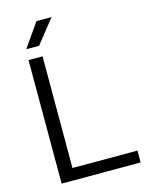

<svg xmlns="http://www.w3.org/2000/svg" viewBox="-137 -1028 846 1111"><g transform="rotate(-15 286.0 -473.0)"><path d="M90.5 0V-740H174.5V-71H564V0ZM94 -804 193 -946H283.5L171 -804Z"/></g></svg>

Font: Encode Sans SmExp
Style: Regular
Weight: 400
Width: 6
Designer: Multiple Designers
Foundry: Impallari Type
Version: Version 3.002; ttfautohint (v1.8.3) -l 8 -r 50 -G 200 -x 14 